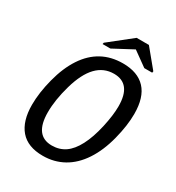

<svg xmlns="http://www.w3.org/2000/svg" viewBox="-198 -953 995 1084"><g transform="rotate(30 300.0 -411.0)"><path d="M246.1 9.8Q147.5 9.8 98.6 -47.1Q49.8 -104 49.8 -210Q49.8 -288.1 74 -381.3Q98.1 -474.6 140.9 -539.3Q183.6 -604 243.2 -636.5Q302.7 -668.9 378.9 -668.9Q475.6 -668.9 525.9 -615Q576.2 -561 576.2 -453.1Q576.2 -377.4 552.2 -284.2Q528.3 -190.9 484.4 -124.3Q440.4 -57.6 379.9 -23.9Q319.3 9.8 246.1 9.8ZM477.5 -445.8Q477.5 -592.8 364.3 -592.8Q297.9 -592.8 251.2 -544.2Q204.6 -495.6 176.5 -397Q148.4 -298.3 148.4 -217.8Q148.4 -65.9 261.2 -65.9Q310.1 -65.9 347.2 -91.3Q384.3 -116.7 412.8 -171.4Q441.4 -226.1 459.5 -306.9Q477.5 -387.7 477.5 -445.8ZM548.8 -715.3 546.9 -705.6H495.6L401.9 -772.9H400.9L274.4 -705.6H223.6L225.6 -715.3L372.6 -832H452.6Z"/></g></svg>

Font: Cousine
Style: Italic
Weight: 400
Italic angle: -12°
Monospace: yes
Designer: Steve Matteson
Foundry: Monotype Imaging Inc.
Version: Version 1.21